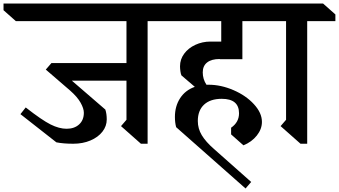

<svg xmlns="http://www.w3.org/2000/svg" viewBox="-80 -806 1924 1090"><path d="M758 -686V10H720L607 -90L638 -126V-348H328L518 -184Q526 -160 526 -128Q526 -90 501.5 -58.5Q477 -27 433.5 -8.5Q390 10 336 10Q280 10 240 2L36 -158L66 -196Q158 -124 207 -99.5Q256 -75 298 -75Q342 -75 369 -99.5Q396 -124 396 -166Q396 -190 377.5 -223Q359 -256 318 -292L180 -411L212 -448H638V-686H10L-60 -748V-786H848L918 -724V-686Z M1071 -395Q1071 -357 1092 -325H1104Q1174 -325 1245 -294.5Q1316 -264 1361.5 -214.5Q1407 -165 1407 -114Q1407 -73 1378 -36.5Q1349 0 1302 19L1232 -43V-81Q1277 -112 1277 -163Q1277 -245 1179 -245Q1114 -245 1078.5 -212Q1043 -179 1043 -119Q1043 -76 1065.5 -38.5Q1088 -1 1135 40L1346 227L1314 264L920 -84Q913 -110 913 -142Q913 -203 942.5 -248.5Q972 -294 1026 -313L950 -378Q946 -387 944 -402.5Q942 -418 942 -430Q942 -469 965.5 -501Q989 -533 1029 -551.5Q1069 -570 1115 -570H1176V-686H898L828 -748V-786H1426L1496 -724V-686H1296V-470H1168L1167 -471Q1121 -471 1096 -451.5Q1071 -432 1071 -395Z M1664 -686V10H1626L1513 -90L1544 -126V-686H1476L1406 -748V-786H1754L1824 -724V-686Z"/></svg>

Font: Inknut Antiqua
Style: Regular
Weight: 400
Designer: Claus Eggers Sørensen
Foundry: Claus Eggers Sørensen
Version: Version 1.003; ttfautohint (v1.8.2) -l 8 -r 50 -G 200 -x 14 